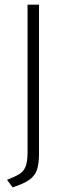

<svg xmlns="http://www.w3.org/2000/svg" viewBox="-20 -700 277 822"><path d="M98 -49Q98 -9 90 12Q82 33 63 45Q44 57 10 70L34 102Q82 87 106.5 69Q131 51 139 24.5Q147 -2 147 -42V-680H98Z"/></svg>

Font: Catamaran Thin
Style: Regular
Weight: 100
Designer: Pria Ravichandran
Version: Version 2.000